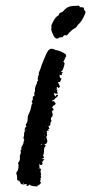

<svg xmlns="http://www.w3.org/2000/svg" viewBox="-20 -654 325 686"><path d="M38 -34 39 -38 41 -42Q46 -46 44 -51Q44 -52 47 -53Q45 -55 46 -62V-67L44 -72Q49 -76 51 -84V-99Q57 -110 53 -115L54 -117L56 -119Q58 -120 56 -122Q56 -124 56.5 -127Q57 -130 58 -131Q60 -135 61 -136Q64 -140 64 -146Q64 -148 65 -150L67 -155Q62 -160 65 -166L66 -171V-176Q66 -182 69 -185Q67 -190 69 -195Q71 -201 75 -202Q71 -204 73 -211L76 -215L78 -220L79 -232Q79 -234 79.5 -237.5Q80 -241 81 -243L86 -254Q88 -259 90 -265Q89 -266 91 -271L92 -274V-277L93 -280L95 -283Q97 -288 93 -289Q93 -293 97 -297V-306Q97 -310 103 -311Q103 -320 102 -323Q105 -324 105 -330V-338Q107 -348 112 -357Q111 -362 116 -366V-368L115 -371Q114 -374 115 -375L116 -378V-381Q116 -384 119 -386Q118 -390 119 -395Q121 -399 122 -402Q124 -406 126 -412L129 -422L135 -437L141 -451L145 -461L150 -470Q156 -480 165 -480Q168 -480 180 -475Q196 -473 215 -460L216 -456V-452Q216 -449 211 -447L213 -443Q210 -442 209 -439L208 -436L206 -434L208 -432L210 -429Q212 -426 210 -423L208 -416L206 -409Q204 -402 197 -397H203Q205 -395 203 -393L201 -392L200 -390Q202 -388 202 -386Q201 -385 193 -387V-383L194 -378Q196 -373 200 -374L198 -369L196 -364Q194 -360 187 -361Q189 -357 190 -354L192 -350L194 -346Q195 -344 189 -339L187 -342L184 -344Q183 -343 183 -341L184 -338L182 -337L181 -335V-334Q183 -334 184 -335Q185 -334 185 -331L184 -328Q184 -323 187 -320Q180 -317 173 -322Q172 -318 174 -315L177 -311L179 -308Q179 -312 181 -314Q183 -316 187 -315Q188 -311 183 -307L179 -304Q178 -304 177 -302L176 -300L171 -297L169 -296L167 -295V-291Q171 -294 174 -291L176 -288L179 -285Q177 -277 170 -277Q170 -273 165 -271Q171 -267 172 -260H170L168 -259Q165 -256 167 -250L168 -248V-245Q169 -243 167 -238Q161 -233 162 -228V-226L163 -225Q164 -224 164 -222Q162 -219 160 -215V-209Q160 -204 153 -204Q153 -203 154.5 -199.5Q156 -196 157 -194L151 -192Q152 -191 155 -189Q153 -187 152 -187H148Q146 -185 147 -184L148 -182L149 -181Q147 -179 147 -177L148 -174Q150 -170 145 -165L147 -159L149 -152Q150 -148 147 -143Q142 -137 138 -140Q138 -139 140 -137L142 -136L144 -135Q140 -132 142 -129Q138 -128 138 -125V-122L137 -118Q138 -106 134 -100L135 -96L137 -93Q137 -88 131 -89Q131 -86 139 -84L135 -81L132 -77Q129 -73 133 -69L130 -66L128 -65L126 -64L120 -67Q118 -66 120 -64L121 -62V-59Q120 -58 121 -56L122 -54V-52L125 -51L127 -50Q125 -46 125 -41Q125 -35 127 -33Q124 -26 128 -19H126L124 -18Q127 -13 123 -6L124 -4Q126 -2 127 -1Q119 10 112 9Q114 9 114 12Q91 12 84 5L82 9Q77 11 76 10Q72 8 77 5Q76 4 71 4L64 5Q54 6 52 -3Q50 -5 49 -8Q42 -8 41 -14V-24L40 -29ZM169 -575Q177 -593 190 -600Q190 -605 195 -608L199 -610L204 -612Q217 -628 230 -631Q231 -631 232.5 -631.5Q234 -632 235.5 -632Q237 -632 239.5 -632.5Q242 -633 244 -633H253L262 -634Q264 -630 268 -628H274Q277 -628 279 -626Q281 -624 280 -618Q288 -615 284 -605Q273 -577 257 -564Q256 -559 249 -554L244 -551L239 -548Q238 -547 234 -543.5Q230 -540 228 -538L223 -532L218 -527Q209 -532 204 -521Q201 -522 193 -520L188 -517L182 -516Q174 -518 168 -534Q160 -550 165 -558Q160 -558 169 -575ZM131 -138H128Q127 -138 125 -136Q129 -135 131 -138ZM62 1Q62 4 64 2V0L63 -2Q61 0 62 1ZM143 -172H137L138 -171H139Q140 -170 143 -172ZM74 -191H71L72 -190L73 -188Q74 -189 74 -191ZM148 -204Q148 -206 146 -208Q146 -206 148 -204ZM168 -260Q166 -262 164 -261Q165 -260 168 -260ZM140 -159V-155Q142 -157 140 -159ZM135 -182H138V-183H135ZM154 -253H157Q156 -254 154 -253ZM204 -422 201 -425Q201 -424 204 -422ZM122 -52H120L117 -51Q120 -50 122 -52ZM49 -14Z"/></svg>

Font: Kom-post
Style: Regular
Weight: 400
Designer: @guaschetti
Foundry: guaschetti
Version: Version 1.00 December 6, 2021, initial release